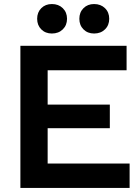

<svg xmlns="http://www.w3.org/2000/svg" viewBox="-20 -931 694 951"><path d="M81 0V-704H607V-583H216V-413H524V-296H216V-121H622V0ZM237 -911Q270 -911 291 -890.5Q312 -870 312 -838Q312 -806 291 -785.5Q270 -765 237 -765Q205 -765 184.5 -785.5Q164 -806 164 -838Q164 -870 184.5 -890.5Q205 -911 237 -911ZM446 -911Q479 -911 500 -890.5Q521 -870 521 -838Q521 -806 500 -785.5Q479 -765 446 -765Q414 -765 393.5 -785.5Q373 -806 373 -838Q373 -870 393.5 -890.5Q414 -911 446 -911Z"/></svg>

Font: Prodigy Sans SemiBold
Style: Regular
Weight: 600
Designer: Wei Huang
Foundry: Wei Huang
Version: Version 1.003; ttfautohint (v1.8.3)